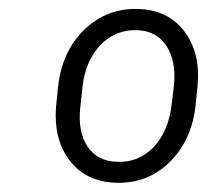

<svg xmlns="http://www.w3.org/2000/svg" viewBox="-20 -741 481 425"><path d="M285.6 -721.2Q351.6 -719.2 387.7 -672.1Q423.8 -625 417.5 -552.7L412.6 -504.4Q403.3 -429.2 355.2 -381.8Q307.1 -334.5 236.8 -336.4Q170.9 -338.4 134.8 -385Q98.6 -431.6 104 -504.4L108.4 -547.4Q116.7 -627 166.3 -675Q215.8 -723.1 285.6 -721.2ZM157.7 -503.4Q151.9 -449.2 173.8 -416.5Q195.8 -383.8 239.7 -382.8Q286.6 -380.9 319.6 -415Q352.5 -449.2 359.9 -508.8L365.2 -553.2Q370.1 -606.9 348.1 -639.9Q326.2 -672.9 282.7 -674.3Q233.9 -675.3 201.4 -640.4Q168.9 -605.5 162.6 -548.3Z"/></svg>

Font: RobotoInd Light
Style: Italic
Weight: 300
Italic angle: -12°
Designer: Google
Version: Version 2.001151; 2014